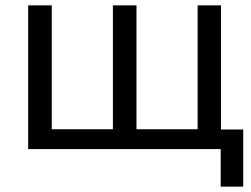

<svg xmlns="http://www.w3.org/2000/svg" viewBox="-20 -556 937 716"><path d="M803 140V0H85V-536H173V-74H401V-536H489V-74H717V-536H804V-73H887V140Z"/></svg>

Font: Noto Sans Ambassadori
Style: Regular
Weight: 400
Designer: Monotype Design Team
Foundry: Monotype Imaging Inc.
Version: Version 2.013